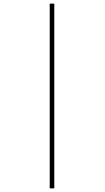

<svg xmlns="http://www.w3.org/2000/svg" viewBox="-20 -783 575 1054"><path d="M253 -763V251H278V-763Z"/></svg>

Font: Noto Kufi Arabic Thin
Style: Regular
Weight: 100
Designer: Monotype Design Team, David Williams, Khaled Hosny
Foundry: Google LLC
Version: Version 2.109